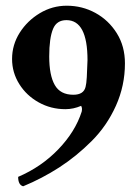

<svg xmlns="http://www.w3.org/2000/svg" viewBox="-20 -650 482 676"><path d="M61.5 5.9Q43.9 1 43.9 -27.3Q126 -62.5 185.5 -124.5Q245.1 -186.5 267.6 -256.8Q270.5 -269.5 265.6 -277.3Q238.3 -265.6 210 -265.6Q159.2 -265.6 116.2 -289.6Q73.2 -313.5 47.9 -354Q22.5 -394.5 22.5 -442.4Q22.5 -492.2 49.3 -534.7Q76.2 -577.1 120.1 -603.5Q164.1 -629.9 214.8 -629.9Q269.5 -629.9 315.9 -604.5Q362.3 -579.1 391.1 -533.2Q419.9 -487.3 419.9 -426.8Q419.9 -348.6 388.2 -277.8Q356.4 -207 302.7 -153.3Q249 -99.6 188.5 -60.5Q127.9 -21.5 61.5 5.9ZM238.3 -316.4Q274.4 -316.4 281.2 -343.8Q284.2 -354.5 285.6 -378.4Q287.1 -402.3 288.1 -438.5Q288.1 -579.1 213.9 -579.1Q179.7 -579.1 167 -548.8Q153.3 -516.6 153.3 -451.2Q153.3 -384.8 172.9 -350.6Q192.4 -316.4 238.3 -316.4Z"/></svg>

Font: Crimson Text Bold
Style: Bold
Weight: 700
Designer: Sebastian Kosch
Foundry: Sebastian Kosch
Version: Version 1.10 July 1, 2025